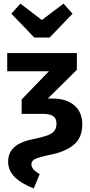

<svg xmlns="http://www.w3.org/2000/svg" viewBox="-20 -824 496 1064"><path d="M25 72Q25 20 62 -11Q99 -42 177 -56Q242 -69 267.5 -86Q293 -103 293 -139Q293 -167 275.5 -180Q258 -193 220 -193H100V-273L251 -429H20V-530H406V-437L245 -278H270Q348 -278 392 -240Q436 -202 436 -135Q436 -60 388 -21Q340 18 257 34Q194 47 174 57.5Q154 68 154 87Q154 115 200 141L167 220Q100 195 62.5 158Q25 121 25 72ZM382 -748 255 -616H170L43 -748L93 -804L212 -713L332 -804Z"/></svg>

Font: Fira Sans Condensed SemiBold
Style: Regular
Weight: 600
Width: 3
Designer: bBox Type GmbH & Carrois Corporate GbR & Edenspiekermann AG
Foundry: bBox Type GmbH & Carrois Corporate GbR & Edenspiekermann AG
Version: Version 4.301